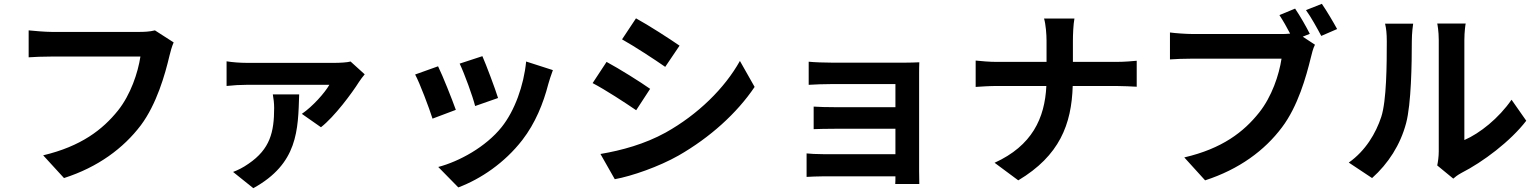

<svg xmlns="http://www.w3.org/2000/svg" viewBox="-20 -888 8040 1005"><path d="M889 -666 791 -729C764 -722 732 -721 712 -721H250C217 -721 160 -726 130 -729V-588C156 -590 204 -592 249 -592H715C702 -507 664 -393 598 -310C517 -209 404 -122 206 -75L315 44C493 -13 626 -112 717 -232C800 -343 844 -498 867 -596C872 -617 880 -646 889 -666Z M1889 -499 1815 -566C1799 -561 1756 -559 1734 -559H1270C1237 -559 1197 -562 1166 -567V-438C1203 -442 1237 -444 1270 -444H1704C1680 -402 1617 -331 1560 -292L1660 -222C1731 -277 1824 -403 1859 -459C1865 -469 1880 -488 1889 -499ZM1546 -394H1408C1412 -373 1415 -347 1415 -323C1415 -197 1394 -108 1281 -31C1251 -10 1226 2 1200 12L1306 97C1540 -32 1540 -207 1546 -394Z M2505 -594 2386 -555C2411 -503 2455 -382 2467 -333L2587 -375C2573 -421 2524 -551 2505 -594ZM2874 -521 2734 -566C2722 -441 2674 -308 2606 -223C2523 -119 2384 -43 2274 -14L2379 93C2496 49 2621 -35 2714 -155C2782 -243 2824 -347 2850 -448C2856 -468 2862 -489 2874 -521ZM2273 -541 2153 -498C2177 -454 2227 -321 2244 -267L2366 -313C2346 -369 2298 -490 2273 -541Z M3309 -792 3236 -682C3302 -645 3406 -577 3462 -538L3537 -649C3485 -685 3375 -756 3309 -792ZM3123 -82 3198 50C3287 34 3430 -16 3532 -74C3696 -168 3837 -295 3930 -433L3853 -569C3773 -426 3634 -289 3464 -194C3355 -134 3235 -101 3123 -82ZM3155 -564 3082 -453C3149 -418 3253 -350 3310 -311L3383 -423C3332 -459 3222 -528 3155 -564Z M4213 -565V-444C4237 -446 4300 -448 4337 -448H4667V-327H4348C4310 -327 4265 -328 4239 -330V-212C4262 -213 4310 -214 4348 -214H4667V-81H4289C4253 -81 4219 -83 4202 -85V38C4219 37 4260 35 4288 35H4667C4667 50 4667 66 4666 75H4792C4792 57 4791 23 4791 7V-495C4791 -516 4791 -549 4792 -562C4776 -561 4739 -560 4715 -560H4337C4300 -560 4239 -562 4213 -565Z M5458 -674V-564H5198C5158 -564 5117 -568 5087 -571V-433C5118 -435 5158 -438 5202 -438H5457C5449 -269 5382 -125 5186 -36L5310 56C5526 -73 5589 -237 5595 -438H5820C5860 -438 5909 -435 5930 -434V-570C5909 -568 5867 -564 5821 -564H5596V-673C5596 -705 5598 -760 5604 -791H5445C5454 -760 5458 -708 5458 -674Z M6759 -843 6677 -809C6696 -780 6716 -745 6733 -712C6715 -710 6698 -710 6686 -710H6223C6190 -710 6133 -714 6104 -718V-577C6130 -579 6177 -581 6223 -581H6688C6675 -495 6637 -382 6571 -299C6490 -197 6377 -110 6179 -64L6288 56C6467 -2 6600 -101 6690 -221C6774 -332 6817 -487 6841 -585C6846 -606 6853 -635 6863 -654L6799 -696L6836 -711C6818 -747 6785 -805 6759 -843ZM6899 -868 6816 -835C6843 -798 6874 -741 6896 -700L6979 -736C6960 -771 6924 -832 6899 -868Z M7503 -22 7587 47C7596 39 7608 29 7630 17C7742 -40 7886 -148 7969 -256L7892 -366C7825 -269 7726 -190 7645 -155V-678C7645 -723 7651 -762 7652 -765H7503C7504 -762 7511 -724 7511 -679V-96C7511 -69 7507 -41 7503 -22ZM7040 -37 7162 44C7247 -32 7310 -130 7340 -243C7367 -344 7370 -555 7370 -673C7370 -715 7376 -759 7377 -764H7230C7236 -739 7239 -712 7239 -672C7239 -551 7238 -362 7210 -276C7182 -191 7128 -99 7040 -37Z"/></svg>

Font: Noto Sans HK
Style: Bold
Weight: 700
Designer: Ryoko NISHIZUKA 西塚涼子 (kana, bopomofo & ideographs); Paul D. Hunt (Latin, Greek & Cyrillic); Sandoll Communications 산돌커뮤니
Foundry: Adobe
Version: Version 2.002;hotconv 1.0.116;makeotfexe 2.5.65601